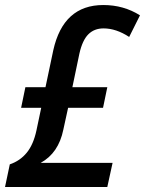

<svg xmlns="http://www.w3.org/2000/svg" viewBox="-35 -744 577 764"><path d="M4 -90Q45 -104 71.5 -136.5Q98 -169 110 -225L129 -315H49L66 -397H146L177 -544Q217 -724 376 -724Q457 -724 522 -683L479 -597Q427 -631 377 -631Q340 -631 316.5 -607.5Q293 -584 281 -531L253 -397H392L375 -315H236L217 -228Q198 -135 127 -96H413L392 0H-15Z"/></svg>

Font: Noto Sans UI NarrowMedium
Style: Italic
Weight: 500
Width: 4
Italic angle: -12°
Designer: Monotype Design Team
Foundry: Monotype Imaging Inc.
Version: Version 1.001